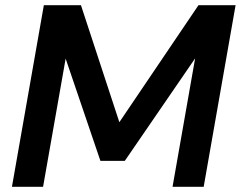

<svg xmlns="http://www.w3.org/2000/svg" viewBox="-20 -720 928 740"><path d="M26 0 149 -700H292L440 -249L745 -700H888L765 0H645L732 -495L461 -100H367L233 -494L146 0Z"/></svg>

Font: DM Sans 24pt SemiBold
Style: Italic
Weight: 600
Italic angle: -10°
Designer: Colophon Foundry, Jonny Pinhorn
Foundry: Colophon Foundry
Version: Version 4.004;gftools[0.9.30]